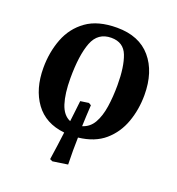

<svg xmlns="http://www.w3.org/2000/svg" viewBox="-125 -629 821 889"><g transform="rotate(20 285.0 -185.0)"><path d="M231 157 218 151Q223 116 228 81.5Q233 47 237 13Q142 3 93 -64.5Q44 -132 44 -236Q44 -313 69.5 -379.5Q95 -446 151.5 -486.5Q208 -527 302 -527Q411 -527 469 -459Q527 -391 527 -277Q527 -206 504.5 -143Q482 -80 433.5 -38Q385 4 305 13Q304 44 304 76.5Q304 109 305 146ZM305 -43Q341 -54 360 -87.5Q379 -121 386.5 -170.5Q394 -220 394 -278Q394 -368 373.5 -421Q353 -474 293 -474Q227 -474 202.5 -410.5Q178 -347 178 -233Q178 -158 193.5 -109.5Q209 -61 245 -46Q248 -71 251 -96.5Q254 -122 257 -149L298 -155L310 -148Q308 -118 307 -92.5Q306 -67 305 -43Z"/></g></svg>

Font: Literata 36pt SemiBold
Style: Italic
Weight: 600
Italic angle: -2°
Designer: Latin by Veronika Burian and Jose Scaglione. Greek by Irene Vlachou. Cyrillic by Vera Evstafieva
Foundry: TypeTogether
Version: Version 3.002